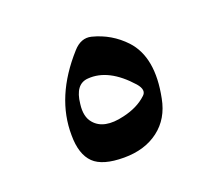

<svg xmlns="http://www.w3.org/2000/svg" viewBox="-81 -539 746 651"><g transform="rotate(-20 292.5 -213.5)"><path d="M236 -399Q266 -433 302 -424Q369 -407 416 -357Q482 -286 454 -146Q441 -77 391 -39Q341 -1 266 -1Q189 -1 157 -32Q124 -64 124 -133Q122 -272 236 -399ZM391 -219Q318 -301 242 -295Q195 -292 188 -223Q182 -178 203 -154Q236 -115 311 -133Q364 -145 396 -175Q415 -191 391 -219Z"/></g></svg>

Font: Amiri Modified
Style: Regular
Weight: 400
Version: 0.117-H1